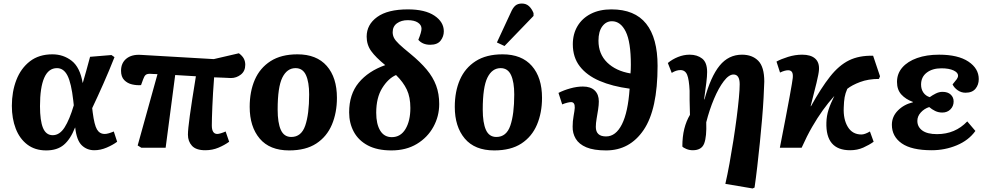

<svg xmlns="http://www.w3.org/2000/svg" viewBox="-20 -835 5589 1085"><path d="M241 15Q178 15 134.5 -18Q91 -51 69 -108Q47 -165 47 -237Q47 -317 72.5 -383Q98 -449 149 -488.5Q200 -528 276 -528Q338 -528 385 -491.5Q432 -455 447 -367H448Q457 -398 467.5 -435Q478 -472 489 -514L610 -524L627 -512Q597 -436 564 -361.5Q531 -287 501 -224L504 -199Q513 -129 528 -103.5Q543 -78 572 -78Q582 -78 595.5 -82Q609 -86 623 -92L642 -34Q618 -16 583 -1Q548 14 513 14Q471 14 442 -14Q413 -42 405 -114H404Q378 -48 340.5 -16.5Q303 15 241 15ZM278 -71Q317 -71 345 -115Q373 -159 397 -240L394 -267Q383 -365 361.5 -407.5Q340 -450 302 -450Q254 -450 230 -395.5Q206 -341 206 -235Q206 -153 223 -112Q240 -71 278 -71Z M1140 14Q1088 14 1065 -11Q1042 -36 1042 -74Q1042 -103 1052.5 -180Q1063 -257 1087 -404Q1058 -406 1028.5 -407.5Q999 -409 970 -411L916 0H779L758 -13L870 -416Q855 -416 844.5 -417Q834 -418 827 -418Q810 -418 802.5 -411Q795 -404 789 -387L777 -354Q753 -352 726.5 -358Q700 -364 682 -382.5Q664 -401 664 -435Q664 -479 694 -503.5Q724 -528 775 -525L1188 -501L1330 -534Q1350 -519 1358 -503.5Q1366 -488 1366 -469Q1366 -433 1341 -413.5Q1316 -394 1285 -394Q1267 -395 1242 -396Q1217 -397 1190 -398Q1183 -307 1180 -233.5Q1177 -160 1177 -126Q1177 -78 1208 -78Q1215 -78 1228.5 -82Q1242 -86 1255 -92L1275 -34Q1249 -15 1214.5 -0.5Q1180 14 1140 14Z M1614 15Q1504 15 1447.5 -52Q1391 -119 1391 -231Q1391 -318 1420 -384.5Q1449 -451 1509 -489.5Q1569 -528 1661 -528Q1769 -528 1826.5 -462.5Q1884 -397 1884 -282Q1884 -198 1855.5 -130.5Q1827 -63 1767.5 -24Q1708 15 1614 15ZM1626 -61Q1683 -61 1705 -125.5Q1727 -190 1727 -301Q1727 -371 1709 -410.5Q1691 -450 1650 -450Q1602 -450 1575.5 -396.5Q1549 -343 1549 -216Q1549 -141 1567 -101Q1585 -61 1626 -61Z M2192 15Q2112 15 2059 -13Q2006 -41 1979.5 -90Q1953 -139 1953 -200Q1953 -302 2007 -367.5Q2061 -433 2157 -467Q2103 -511 2077.5 -546.5Q2052 -582 2052 -628Q2052 -696 2111.5 -739Q2171 -782 2285 -782Q2382 -782 2435 -746.5Q2488 -711 2488 -658Q2488 -629 2470 -605.5Q2452 -582 2411 -582Q2368 -582 2344 -610Q2362 -654 2362 -673Q2362 -694 2341.5 -707.5Q2321 -721 2284 -721Q2248 -721 2223.5 -703.5Q2199 -686 2199 -653Q2199 -636 2206.5 -621Q2214 -606 2235.5 -585.5Q2257 -565 2299 -531Q2355 -485 2391 -442Q2427 -399 2444.5 -352Q2462 -305 2462 -247Q2462 -178 2429 -118Q2396 -58 2335.5 -21.5Q2275 15 2192 15ZM2194 -60Q2244 -60 2271.5 -106Q2299 -152 2299 -225Q2299 -286 2279 -328.5Q2259 -371 2218 -411Q2174 -392 2140 -337.5Q2106 -283 2106 -198Q2106 -134 2128.5 -97Q2151 -60 2194 -60Z M2773 15Q2663 15 2606.5 -52Q2550 -119 2550 -231Q2550 -318 2579 -384.5Q2608 -451 2668 -489.5Q2728 -528 2820 -528Q2928 -528 2985.5 -462.5Q3043 -397 3043 -282Q3043 -198 3014.5 -130.5Q2986 -63 2926.5 -24Q2867 15 2773 15ZM2785 -61Q2842 -61 2864 -125.5Q2886 -190 2886 -301Q2886 -371 2868 -410.5Q2850 -450 2809 -450Q2761 -450 2734.5 -396.5Q2708 -343 2708 -216Q2708 -141 2726 -101Q2744 -61 2785 -61ZM2831 -575 2788 -595 2866 -763Q2878 -791 2892 -803Q2906 -815 2929 -815Q2953 -815 2969 -800.5Q2985 -786 2995 -761V-745Z M3405 15Q3335 15 3293.5 -2.5Q3252 -20 3233.5 -51Q3215 -82 3216 -120Q3216 -150 3221.5 -180Q3227 -210 3228 -226Q3229 -258 3207 -258Q3199 -258 3185 -254.5Q3171 -251 3157 -245L3136 -310Q3165 -325 3202.5 -335.5Q3240 -346 3274 -346Q3318 -346 3341 -323.5Q3364 -301 3364 -262Q3364 -242 3360 -216Q3356 -190 3351.5 -164.5Q3347 -139 3347 -118Q3347 -64 3405 -64Q3460 -64 3494.5 -132.5Q3529 -201 3538 -334Q3440 -347 3368 -378Q3296 -409 3256.5 -460Q3217 -511 3217 -585Q3217 -643 3243.5 -687.5Q3270 -732 3319 -757Q3368 -782 3435 -782Q3567 -782 3631.5 -701Q3696 -620 3696 -463Q3696 -217 3617.5 -101Q3539 15 3405 15ZM3543 -420Q3545 -443 3545 -469Q3545 -598 3516 -656.5Q3487 -715 3438 -715Q3405 -715 3383.5 -686Q3362 -657 3362 -605Q3362 -530 3411 -482Q3460 -434 3543 -420Z M4233 230 4079 204Q4091 152 4102.5 88.5Q4114 25 4124.5 -42Q4135 -109 4143 -171Q4151 -233 4155.5 -282Q4160 -331 4160 -359Q4160 -414 4125 -414Q4099 -414 4070 -376Q4041 -338 4015 -276.5Q3989 -215 3971 -144Q3974 -63 3959.5 -24.5Q3945 14 3895 14Q3876 14 3859 7Q3842 0 3836 -7Q3836 -63 3847 -107Q3858 -151 3879 -186Q3877 -239 3877 -269Q3877 -299 3877 -322Q3874 -386 3863 -412.5Q3852 -439 3825 -439Q3801 -439 3776 -423L3754 -479Q3779 -500 3811.5 -513Q3844 -526 3877 -526Q3920 -526 3948 -504Q3976 -482 3976 -428Q3976 -404 3971.5 -368Q3967 -332 3959 -274L3961 -273Q3996 -402 4046.5 -464Q4097 -526 4173 -526Q4231 -526 4265 -491.5Q4299 -457 4299 -374Q4298 -337 4295 -282Q4292 -227 4286.5 -162Q4281 -97 4274 -28.5Q4267 40 4259.5 105Q4252 170 4244 225Z M4784 14Q4645 14 4650 -143Q4651 -180 4662 -214.5Q4673 -249 4695 -293Q4660 -254 4629.5 -211.5Q4599 -169 4569.5 -118Q4540 -67 4510 0H4387Q4425 -194 4442 -287.5Q4459 -381 4460 -395Q4462 -419 4455 -428.5Q4448 -438 4434 -438Q4415 -438 4388 -425L4368 -487Q4393 -501 4433 -513.5Q4473 -526 4513 -526Q4562 -526 4586.5 -504Q4611 -482 4608 -440Q4607 -420 4594 -366Q4581 -312 4561 -235H4563Q4620 -338 4670.5 -402Q4721 -466 4778 -494Q4835 -522 4914 -520L4953 -404L4947 -389Q4887 -389 4840.5 -371.5Q4794 -354 4768 -333Q4757 -308 4753 -285Q4749 -262 4748 -227Q4745 -161 4771 -118Q4797 -75 4848 -75Q4867 -75 4896 -92L4917 -34Q4892 -16 4858.5 -1Q4825 14 4784 14Z M5245 14Q5131 14 5075.5 -25Q5020 -64 5020 -130Q5020 -176 5054 -210.5Q5088 -245 5139 -257V-259Q5098 -274 5073.5 -301Q5049 -328 5049 -372Q5049 -419 5079 -453.5Q5109 -488 5162.5 -507Q5216 -526 5287 -526Q5394 -526 5452.5 -487Q5511 -448 5511 -388Q5511 -356 5492.5 -333.5Q5474 -311 5436 -311Q5412 -311 5392 -325Q5372 -339 5363 -358Q5380 -378 5387 -388Q5394 -398 5394 -408Q5394 -425 5368.5 -437Q5343 -449 5300 -449Q5249 -449 5217 -424.5Q5185 -400 5185 -357Q5185 -331 5198 -312Q5211 -293 5234 -286Q5249 -297 5268 -306.5Q5287 -316 5306 -316Q5336 -316 5352.5 -300.5Q5369 -285 5369 -262Q5369 -235 5351 -217Q5333 -199 5305 -199Q5283 -199 5264.5 -208Q5246 -217 5231 -230Q5203 -221 5183.5 -199.5Q5164 -178 5164 -152Q5164 -118 5192 -97.5Q5220 -77 5275 -77Q5378 -77 5446 -149L5492 -95Q5454 -42 5387 -14Q5320 14 5245 14Z"/></svg>

Font: Literata 12pt
Style: Bold Italic
Weight: 700
Italic angle: -2°
Designer: Latin by Veronika Burian and Jose Scaglione. Greek by Irene Vlachou. Cyrillic by Vera Evstafieva
Foundry: TypeTogether
Version: Version 3.002